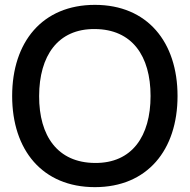

<svg xmlns="http://www.w3.org/2000/svg" viewBox="-20 -755 780 790"><path d="M370.5 15C586 15 710.5 -137.5 710.5 -360C710.5 -582.5 586 -735 370.5 -735C154.5 -735 30 -582.5 30 -360C30 -137.5 154.5 15 370.5 15ZM370.5 -84.5C217.5 -85.5 140.5 -195 141 -360C141.5 -525 217.5 -637 370.5 -635.5C523.5 -634.5 599.5 -525 599.5 -360C599.5 -195 523.5 -83 370.5 -84.5Z"/></svg>

Font: Manrope SemiBold
Style: Regular
Weight: 600
Designer: Mikhail Sharanda
Foundry: Mikhail Sharanda
Version: Version 4.505